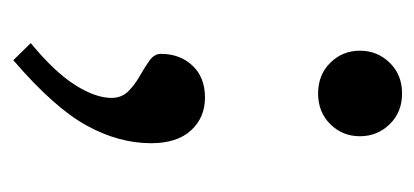

<svg xmlns="http://www.w3.org/2000/svg" viewBox="-196 -280 654 303"><g transform="rotate(90 131.5 -128.0)"><path d="M127 -435Q156.5 -435 175.5 -415.5Q194.5 -396 194.5 -368.5Q194.5 -341 175.5 -321.8Q156.5 -302.5 127 -302.5Q97.5 -302.5 78.5 -321.8Q59.5 -341 59.5 -368.5Q59.5 -396 78.5 -415.5Q97.5 -435 127 -435ZM47.5 151Q93 113.5 113.5 81.2Q134 49 134 23.5Q134 7.5 123.5 -3Q113 -13.5 99.2 -21.2Q85.5 -29 75 -36.5Q64.5 -44 64.5 -54.5Q64.5 -84.5 83 -104.2Q101.5 -124 133.5 -124Q165 -124 185.2 -102Q205.5 -80 205.5 -39Q205.5 12.5 177.2 63.5Q149 114.5 74.5 178.5Z"/></g></svg>

Font: Newsreader Text Medium
Style: Regular
Weight: 500
Designer: Hugues Gentile
Foundry: Production Type
Version: Version 1.002